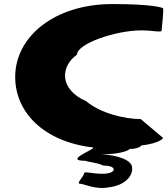

<svg xmlns="http://www.w3.org/2000/svg" viewBox="-20 -730 826 948"><path d="M55 -350C55 -175 197 -30 439 -2C459 4 287 64 402 64C422 72 451 70 492 88C558 86 560 128 486 128C434 128 395 114 395 126C395 139 355 177 374 177C393 177 453 208 517 195C601 185 638 135 632 96C630 56 545 34 480 32C596 32 622 5 622 5C648 6 669 -1 679 -12C769 -22 791 -50 784 -50L675 -142C599 -142 476 -170 406 -230C269 -290 280 -404 360 -460C360 -514 550 -580 679 -580C735 -580 778 -568 778 -579C778 -590 791 -690 784 -690C784 -690 746 -710 535 -710C249 -710 55 -549 55 -350Z"/></svg>

Font: Ampere
Style: SuExt
Weight: 400
Version: Version 1